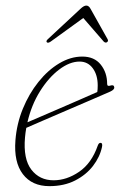

<svg xmlns="http://www.w3.org/2000/svg" viewBox="-20 -644 423 672"><path d="M337 -129.5Q329.5 -94.5 305.5 -63.2Q281.5 -32 242.8 -12.2Q204 7.5 153 7.5Q92 7.5 60 -34.5Q28 -76.5 34 -153Q38.5 -211 60 -263.5Q81.5 -316 114.5 -357.2Q147.5 -398.5 187.2 -422.2Q227 -446 268 -446Q310 -446 332.5 -418Q355 -390 355 -350.5Q355 -340.5 366.5 -344.5Q378.5 -348.5 380 -338.5Q381 -330.5 366 -323.5Q342 -313 300.8 -295.2Q259.5 -277.5 213.8 -257.8Q168 -238 129.5 -221.5Q91 -205 72 -196.5Q69 -180 67.5 -163Q61 -87.5 89.8 -50.2Q118.5 -13 167.5 -13Q213.5 -13 257 -42.8Q300.5 -72.5 322 -134Q325.5 -144 331.5 -144Q340 -144 337 -129.5ZM258.5 -428.5Q224 -428.5 187 -400.5Q150 -372.5 120 -324.5Q90 -276.5 76 -216Q94.5 -224 125.5 -237.2Q156.5 -250.5 192.2 -266Q228 -281.5 261.8 -296.2Q295.5 -311 320.5 -322Q322 -330 322 -345Q322 -381.5 304.8 -405Q287.5 -428.5 258.5 -428.5ZM157.5 -498.5Q148 -492 144 -496Q140 -500 147.5 -507L261.5 -613Q273.5 -624.5 282 -624.5Q291 -624.5 297 -613L356.5 -507Q360.5 -500 354 -496Q349 -493 343 -498.5L271.5 -581Z"/></svg>

Font: Fraunces 72pt S050 Thin
Style: Italic
Weight: 100
Italic angle: -16°
Version: Version 1.000; ttfautohint (v1.8.3)